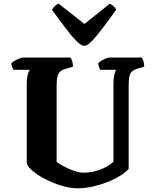

<svg xmlns="http://www.w3.org/2000/svg" viewBox="-20 -1014 824 1034"><path d="M399 0Q358 0 311.5 -14Q265 -28 223.5 -49.5Q182 -71 154.5 -94.5Q127 -118 124 -137V-563Q124 -591 129.5 -611.5Q135 -632 141 -638H53Q50 -643 46 -652.5Q42 -662 41 -674Q47 -680 59.5 -687Q72 -694 84.5 -699Q97 -704 102 -704H360Q364 -698 368.5 -685Q373 -672 373 -655L330 -642Q315 -638 305 -629.5Q295 -621 290 -604Q285 -587 285 -556V-142Q297 -133 315.5 -122.5Q334 -112 354.5 -103.5Q375 -95 394 -89.5Q413 -84 426 -84Q462 -84 492.5 -92Q523 -100 548.5 -113.5Q574 -127 591 -143V-562Q591 -591 595.5 -611.5Q600 -632 606 -638H520Q516 -643 513 -652.5Q510 -662 509 -674Q515 -680 527 -687.5Q539 -695 551 -699.5Q563 -704 569 -704H743Q748 -697 752 -685.5Q756 -674 757 -655L722 -645Q703 -639 692.5 -630.5Q682 -622 677.5 -604.5Q673 -587 673 -552V-105Q658 -87 628 -68Q598 -49 560 -34Q522 -19 480.5 -9.5Q439 0 399 0ZM434 -767Q418 -767 391.5 -793.5Q365 -820 332 -864Q299 -908 260 -961Q266 -972 275.5 -981.5Q285 -991 296 -994L435 -885L571 -994Q582 -990 592 -980.5Q602 -971 606 -962Q568 -909 534.5 -864.5Q501 -820 475.5 -793.5Q450 -767 434 -767Z"/></svg>

Font: Texturina 12pt ExtraBold
Style: Regular
Weight: 800
Designer: Guillermo Torres Carreño
Foundry: Omnibus-Type
Version: Version 1.002